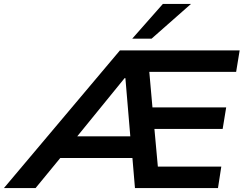

<svg xmlns="http://www.w3.org/2000/svg" viewBox="-92 -963 1247 983"><path d="M-72 0 522 -705H1135L1117 -595H626L669 -633L692 -374L644 -413H1066L1048 -303H651L695 -342L720 -68L671 -110H1041L1024 0H599L582 -201L619 -154H185L251 -196L90 0ZM546 -563 279 -235 265 -265H609L578 -231L550 -563ZM585 -765 742 -943H886L684 -765Z"/></svg>

Font: Nunito Sans 10pt SemiExpanded
Style: Bold Italic
Weight: 700
Width: 6
Italic angle: -9°
Designer: Vernon Adams
Foundry: Vernon Adams
Version: Version 3.101;gftools[0.9.27]